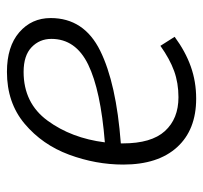

<svg xmlns="http://www.w3.org/2000/svg" viewBox="-36 -538 585 553"><g transform="rotate(-90 256.5 -261.5)"><path d="M120 -206V-200Q120 -118 155.5 -79Q191 -40 253 -40Q294 -40 328.5 -52.5Q363 -65 401 -92L427 -51Q385 -20 341.5 -4.5Q298 11 249 11Q159 11 109 -44Q59 -99 59 -199Q59 -278 87.5 -355Q116 -432 176.5 -483Q237 -534 326 -534Q399 -534 440 -498.5Q481 -463 481 -408Q481 -312 387 -265.5Q293 -219 120 -206ZM123 -252Q273 -264 347 -300Q421 -336 421 -406Q421 -440 397 -463Q373 -486 326 -486Q236 -486 185.5 -417Q135 -348 123 -252Z"/></g></svg>

Font: FiraGO Light
Style: Italic
Weight: 300
Italic angle: -8°
Designer: bBox Type GmbH
Foundry: bBox Type GmbH
Version: Version 1.001